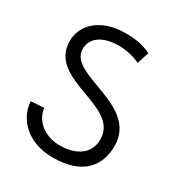

<svg xmlns="http://www.w3.org/2000/svg" viewBox="-170 -829 901 960"><g transform="rotate(30 280.5 -349.5)"><path d="M37 -178C40 -89 118 11 273 11C444 11 512 -79 512 -193C512 -432 134 -386 131 -533C130 -599 187 -639 282 -639C325 -639 365 -629 404 -612C416 -648 426 -679 426 -680C386 -699 349 -710 280 -710C125 -710 55 -622 55 -538C55 -312 434 -382 434 -186C434 -100 362 -59 272 -59C177 -59 118 -120 112 -183Z"/></g></svg>

Font: Advent Pro
Style: Medium
Weight: 500
Designer: Andreas Kalpakidis
Foundry: Andreas Kalpakidis
Version: Version 2.002 2008